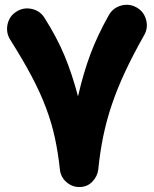

<svg xmlns="http://www.w3.org/2000/svg" viewBox="-20 -688 635 792"><path d="M47.9 -640.1Q77.1 -658.7 111.3 -651.1Q145.5 -643.6 163.6 -614.3Q215.3 -532.7 246.6 -457.3Q277.8 -381.8 301.8 -290.5Q323.7 -386.2 353 -464.6Q382.3 -543 429.2 -626Q446.3 -655.8 479.7 -665Q513.2 -674.3 543.5 -657.2Q573.2 -640.6 582.5 -606.9Q591.8 -573.2 574.7 -543Q528.8 -461.9 496.3 -392.3Q463.9 -322.8 441.9 -258.1Q419.9 -193.4 406.2 -127.4Q392.6 -61.5 385.3 11.7Q381.8 39.6 360.8 61.5Q339.8 83.5 307.1 83.5Q277.3 83.5 253.9 63Q230.5 42.5 227.1 11.7Q219.7 -58.1 206.3 -119.9Q192.9 -181.6 169.7 -243.4Q146.5 -305.2 110.4 -373.5Q74.2 -441.9 22 -524.4Q3.9 -553.7 11.2 -587.9Q18.6 -622.1 47.9 -640.1Z"/></svg>

Font: Mikhak-DS2-FD Black
Style: Regular
Weight: 900
Designer: Amin Abedi
Version: Version 3.2